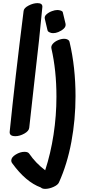

<svg xmlns="http://www.w3.org/2000/svg" viewBox="-20 -898 548 1228"><path d="M220 -878Q252 -878 251 -854Q235 -675 198 -360Q174 -145 167 -81Q165 -60 135.5 -43.5Q106 -27 78 -27Q39 -27 42 -56Q77 -400 131 -828Q133 -847 163 -862.5Q193 -878 220 -878ZM463 -283Q463 -133 436.5 9.5Q410 152 357 269Q350 285 322 297.5Q294 310 269 310Q250 310 241 301Q145 266 58 146Q52 139 52 129Q52 108 80.5 90.5Q109 73 137 73Q159 73 167 85Q208 145 269 191Q304 84 322.5 -37Q341 -158 341 -280Q341 -447 309 -587Q305 -603 317.5 -617.5Q330 -632 351 -641Q372 -650 391 -650Q404 -650 413.5 -644.5Q423 -639 425 -629Q463 -468 463 -283ZM284 -704Q286 -693 309 -687L320 -686Q336 -686 353 -693Q373 -701 388 -715Q403 -729 399 -747Q388 -789 382 -818Q381 -825 373 -828.5Q365 -832 357 -833L348 -834Q331 -834 313 -827Q293 -820 277.5 -806.5Q262 -793 267 -776Z"/></svg>

Font: Sedgwick Ave Display
Style: Regular
Weight: 400
Designer: Kevin Burke, Pedro Vergani
Foundry: Google, Inc.
Version: Version 1.000